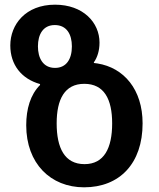

<svg xmlns="http://www.w3.org/2000/svg" viewBox="-20 -790 679 820"><path d="M339 10C491 10 589 -92 589 -263C589 -408 509 -501 396 -519C390 -520 386 -520 381 -521V-524C396 -545 405 -574 405 -608C405 -694 335 -770 215 -770C89 -770 24 -685 24 -596C24 -513 72 -453 151 -431V-427C110 -386 92 -325 92 -255C92 -92 196 10 339 10ZM215 -500C163 -500 142 -543 142 -592C142 -643 164 -683 214 -683C265 -683 287 -643 287 -592C287 -537 263 -500 215 -500ZM341 -89C256 -89 222 -158 222 -263C222 -366 256 -432 340 -432C425 -432 459 -366 459 -263C459 -158 425 -89 341 -89Z"/></svg>

Font: Noto Sans Georgian SemiBold
Style: Regular
Weight: 600
Designer: Monotype Design Team, Akaki Razmadze
Foundry: Google LLC
Version: Version 2.005